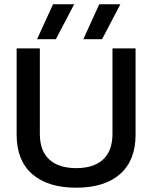

<svg xmlns="http://www.w3.org/2000/svg" viewBox="-20 -871 714 901"><path d="M153.8 -687 229 -851.1H328.1L242.2 -687ZM371.1 -687 445.8 -851.1H544.9L459 -687ZM337.9 9.8Q204.1 9.8 131.1 -54.2Q58.1 -118.2 58.1 -238.8V-644H167V-243.2Q167 -163.1 211.2 -122.6Q255.4 -82 337.9 -82Q419.9 -82 463.9 -122.6Q507.8 -163.1 507.8 -243.2V-644H616.2V-238.8Q616.2 -118.2 543.5 -54.2Q470.7 9.8 337.9 9.8Z"/></svg>

Font: Kanit
Style: Regular
Weight: 400
Designer: Katatrad Team
Foundry: CadsonDemak
Version: Version 1.000;PS 001.000;hotconv 1.0.88;makeotf.lib2.5.64775